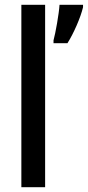

<svg xmlns="http://www.w3.org/2000/svg" viewBox="-20 -780 366 800"><path d="M168 0V-760H69V0ZM326 -750V-760H228C226 -724 211 -640 203 -612V-600H261C286 -639 316 -707 326 -750Z"/></svg>

Font: Noto Sans Gujarati UI Condensed Medium
Style: Regular
Weight: 500
Width: 3
Designer: Jelle Bosma - Monotype Design Team, Universal Thirst
Foundry: Monotype Imaging Inc.
Version: Version 2.106